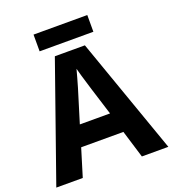

<svg xmlns="http://www.w3.org/2000/svg" viewBox="-155 -994 1000 1111"><g transform="rotate(-20 345.0 -438.5)"><path d="M527 0 475 -170H215L163 0H0L252 -717H437L690 0ZM387 -463Q382 -480 374 -506Q366 -532 358 -559Q350 -586 345 -606Q340 -586 331.5 -556.5Q323 -527 315.5 -500.5Q308 -474 304 -463L253 -297H439ZM510 -877V-774H179V-877Z"/></g></svg>

Font: Noto Sans Ol Chiki
Style: Regular
Weight: 400
Designer: Monotype Design Team, Lewis McGuffie
Foundry: Monotype Imaging Inc.
Version: Version 2.003